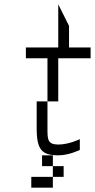

<svg xmlns="http://www.w3.org/2000/svg" viewBox="-20 -720 440 890"><path d="M250 0C300 0 350 -25 350 -25V-75C350 -75 300 -50 250 -50C200 -50 200 -75 200 -125V-250H150V-125C150 -25 175 0 250 0ZM100 -450H200V-250H250V-450H400V-500H300V-600L250 -700V-500H100ZM125 150H225V100H125ZM175 50H225V0H175ZM225 100H275V50H225Z"/></svg>

Font: LS-VG5000 Light Shifted
Style: Regular
Weight: 400
Designer: Justin Bihan, 2021
Foundry: Justin Bihan, 2021
Version: Version 1.000;Glyphs 3.1.2 (3151)